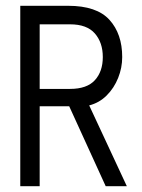

<svg xmlns="http://www.w3.org/2000/svg" viewBox="-20 -643 490 663"><path d="M50 0V-623H215Q314 -623 358 -574.5Q402 -526 402 -446Q402 -409 388 -374Q374 -339 348.5 -313.5Q323 -288 288 -279L418 0H345L219 -276H117V0ZM117 -336H222Q280 -336 307.5 -366Q335 -396 335 -446Q335 -496 307.5 -527.5Q280 -559 222 -559H117Z"/></svg>

Font: Inconsolata SemiCondensed
Style: Regular
Weight: 400
Width: 4
Monospace: yes
Designer: Raph Levien, Cyreal, Brenton Simpson
Foundry: Raph Levien, Cyreal, Google
Version: Version 3.000; ttfautohint (v1.8.2.53-6de2)